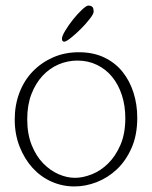

<svg xmlns="http://www.w3.org/2000/svg" viewBox="-20 -660 548 691"><path d="M474 -236Q474 -174 453.5 -127.5Q433 -81 400.5 -50.5Q368 -20 328 -4.5Q288 11 248 11Q204 11 165 -6.5Q126 -24 97 -56Q68 -88 50.5 -132.5Q33 -177 33 -230Q33 -282 50 -326.5Q67 -371 98 -403Q129 -435 171 -453.5Q213 -472 264 -472Q316 -472 355.5 -453Q395 -434 421 -401.5Q447 -369 460.5 -326.5Q474 -284 474 -236ZM259 -442Q223 -442 190.5 -428Q158 -414 133 -387Q108 -360 93 -321Q78 -282 78 -231Q78 -178 94 -138Q110 -98 135.5 -72Q161 -46 191 -33Q221 -20 250 -20Q278 -20 310 -32.5Q342 -45 369 -71.5Q396 -98 413.5 -138.5Q431 -179 431 -235Q431 -280 418.5 -318Q406 -356 383.5 -383.5Q361 -411 329 -426.5Q297 -442 259 -442ZM317 -618Q317 -610 303 -592Q289 -574 271 -556Q253 -538 235.5 -524Q218 -510 211 -510Q203 -510 203 -521Q203 -530 215 -550Q227 -570 243 -590Q259 -610 275 -625Q291 -640 298 -640Q306 -640 311.5 -636Q317 -632 317 -618Z"/></svg>

Font: Life Savers
Style: Regular
Weight: 400
Designer: Pablo Impallari, Rodrigo Fuenzalida, Brenda Gallo
Foundry: Pablo Impallari, Rodrigo Fuenzalida, Brenda Gallo
Version: Version 3.001; ttfautohint (v0.95) -l 8 -r 50 -G 200 -x 14 -